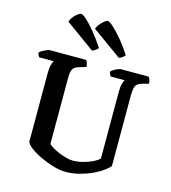

<svg xmlns="http://www.w3.org/2000/svg" viewBox="-137 -1082 1060 1191"><g transform="rotate(15 393.0 -486.0)"><path d="M396 0Q357 0 312.5 -13.5Q268 -27 227.5 -46.5Q187 -66 160 -87Q133 -108 130 -124V-566Q130 -600 136.5 -620Q143 -640 148 -644H54Q51 -649 47 -655.5Q43 -662 42 -672Q48 -679 60.5 -686Q73 -693 86 -698.5Q99 -704 105 -704H339Q343 -699 347.5 -688Q352 -677 352 -662L309 -649Q289 -644 278.5 -634.5Q268 -625 264 -608.5Q260 -592 260 -563V-143Q270 -132 290.5 -120.5Q311 -109 335 -99.5Q359 -90 381.5 -84.5Q404 -79 418 -79Q451 -79 484.5 -87.5Q518 -96 545.5 -109.5Q573 -123 586 -137V-566Q586 -601 592.5 -620.5Q599 -640 603 -644H513Q509 -649 505.5 -656Q502 -663 501 -672Q507 -679 519 -686.5Q531 -694 544 -699Q557 -704 563 -704H740Q745 -698 749.5 -688Q754 -678 754 -662L713 -651Q693 -645 682.5 -636Q672 -627 668 -609Q664 -591 664 -557V-110Q653 -95 626 -75.5Q599 -56 562 -39Q525 -22 482.5 -11Q440 0 396 0ZM359 -769 171 -905Q177 -922 189 -937Q201 -952 214.5 -962Q228 -972 236 -972Q247 -972 272 -949.5Q297 -927 330 -887Q363 -847 397 -795Q392 -789 382 -781Q372 -773 359 -769ZM531 -769 342 -905Q348 -921 360 -936Q372 -951 385.5 -961.5Q399 -972 408 -972Q418 -972 443.5 -949Q469 -926 502.5 -886.5Q536 -847 569 -795Q564 -788 553 -779.5Q542 -771 531 -769Z"/></g></svg>

Font: Texturina 12pt SemiBold
Style: Regular
Weight: 600
Designer: Guillermo Torres Carreño
Foundry: Omnibus-Type
Version: Version 1.002